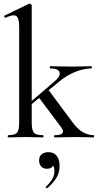

<svg xmlns="http://www.w3.org/2000/svg" viewBox="-20 -745 531 1041"><path d="M24 0Q22 0 22 -6Q22 -12 24 -12Q61 -12 72.5 -25.5Q84 -39 84 -81V-595Q84 -630 77.5 -646Q71 -662 54 -662Q39 -662 10 -649Q7 -647 4 -653Q1 -659 4 -660L136 -724Q139 -725 141 -725Q144 -725 148 -722Q152 -719 152 -715V-81Q152 -39 164 -25.5Q176 -12 213 -12Q216 -12 216 -6Q216 0 213 0Q194 0 170 -1Q146 -2 119 -2Q92 -2 67.5 -1Q43 0 24 0ZM276 0Q273 0 273 -6Q273 -12 276 -12Q309 -12 318 -22.5Q327 -33 313 -53L188 -220L241 -260L374 -81Q402 -43 430.5 -27.5Q459 -12 488 -12Q490 -12 490 -6Q490 0 488 0Q469 0 445 -1Q421 -2 393 -2Q355 -2 327 -1Q299 0 276 0ZM129 -162 124 -174 274 -302Q309 -331 303 -352.5Q297 -374 252 -374Q250 -374 250 -380Q250 -386 252 -386Q277 -386 302 -385Q327 -384 370 -384Q409 -384 432 -385Q455 -386 476 -386Q478 -386 478 -380Q478 -374 476 -374Q452 -374 422 -366.5Q392 -359 359.5 -342Q327 -325 295 -298ZM237 275Q233 277 229.5 273Q226 269 229 267Q250 248 262.5 227.5Q275 207 275 184Q275 162 268 153.5Q261 145 250 142L271 132Q273 151 262.5 160.5Q252 170 234 170Q215 170 203.5 157.5Q192 145 192 125Q192 101 207 90.5Q222 80 242 80Q272 80 287.5 100Q303 120 303 155Q303 193 284.5 221.5Q266 250 237 275Z"/></svg>

Font: Cormorant Medium
Style: Regular
Weight: 500
Designer: Christian Thalmann (Catharsis Fonts)
Foundry: Catharsis Fonts
Version: Version 4.000